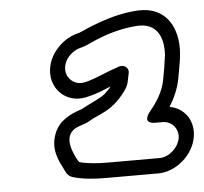

<svg xmlns="http://www.w3.org/2000/svg" viewBox="-44 -801 671 632"><g transform="rotate(-5 291.5 -485.0)"><path d="M239 -404C270 -423 300 -429 331 -456C338 -462 348 -472 356 -482L364 -492C371 -501 378 -513 380 -524L386 -553C389 -568 376 -578 365 -578C357 -578 351 -575 351 -575C315 -563 282 -547 255 -539L244 -536C208 -526 182 -550 179 -576C175 -611 204 -640 231 -648L242 -651C259 -656 279 -667 287 -670C325 -686 365 -698 407 -703L428 -705C489 -708 514 -665 510 -601C507 -584 506 -572 504 -560L497 -521C490 -482 467 -447 445 -421C445 -421 411 -382 459 -382H483C514 -382 536 -355 531 -324C525 -293 494 -265 463 -265H289C256 -265 221 -268 198 -275C196 -278 193 -282 190 -288C173 -321 154 -373 207 -392C215 -395 230 -399 239 -404ZM581 -324C590 -377 560 -421 510 -430C526 -455 541 -487 547 -521L554 -560C557 -576 559 -590 560 -604C566 -683 530 -760 433 -755L410 -753C360 -747 316 -732 275 -716C263 -711 244 -702 236 -699L225 -696C175 -682 121 -627 129 -561C135 -513 181 -468 250 -488L261 -491C282 -497 302 -505 323 -514C316 -505 312 -502 301 -491C281 -475 250 -464 222 -448C182 -435 147 -417 131 -380C107 -326 133 -282 144 -260C151 -246 154 -234 171 -228C203 -218 242 -215 280 -215H454C513 -215 571 -265 581 -324Z"/></g></svg>

Font: Blanket
Style: BlkOutlineObl
Weight: 900
Foundry: Cannot Into Space Fonts
Version: Version 0.9